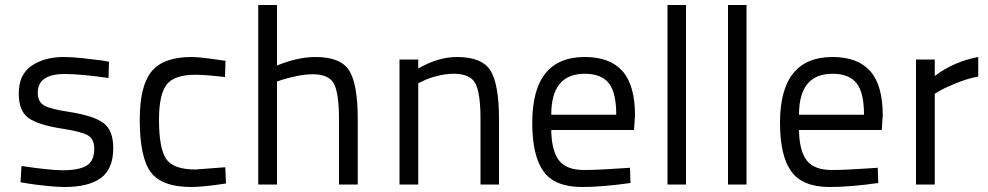

<svg xmlns="http://www.w3.org/2000/svg" viewBox="-20 -738 3953 768"><path d="M416 -491 414 -426Q303 -442 239 -442Q131 -442 131 -367Q131 -332 155 -317Q179 -302 253 -291Q356 -275 394.5 -245.5Q433 -216 433 -146Q433 -62 383.5 -26Q334 10 238 10Q210 10 166 5.5Q122 1 92 -4L62 -9L66 -74Q180 -57 231 -57Q296 -57 326.5 -75.5Q357 -94 357 -143Q357 -181 332.5 -196Q308 -211 231 -223Q133 -238 94 -266Q55 -294 55 -364Q55 -440 106.5 -475Q158 -510 235 -510Q268 -510 313.5 -505Q359 -500 388 -496Z M746 -510Q766 -510 800 -506Q834 -502 858 -498L882 -495L880 -430Q800 -439 762 -439Q677 -439 646.5 -399.5Q616 -360 616 -259Q616 -145 644.5 -102.5Q673 -60 762 -60L881 -69L884 -4Q790 10 745 10Q627 10 583 -49.5Q539 -109 539 -259Q539 -395 586.5 -452.5Q634 -510 746 -510Z M1088 0H1013V-718H1088V-476Q1172 -510 1242 -510Q1343 -510 1377 -455.5Q1411 -401 1411 -261V0H1336V-260Q1336 -364 1316 -402.5Q1296 -441 1231 -441Q1201 -441 1165.5 -433.5Q1130 -426 1109 -419L1088 -412Z M1653 0H1578V-500H1653V-464Q1733 -510 1808 -510Q1908 -510 1942 -455.5Q1976 -401 1976 -260V0H1902V-261Q1902 -366 1881.5 -404.5Q1861 -443 1794 -443Q1762 -443 1726.5 -433.5Q1691 -424 1672 -414L1653 -405Z M2317 -58Q2350 -58 2396 -60.5Q2442 -63 2471 -65L2500 -67L2502 -6Q2389 10 2308 10Q2199 10 2154 -52.5Q2109 -115 2109 -247Q2109 -510 2319 -510Q2420 -510 2470 -453.5Q2520 -397 2520 -276L2516 -218H2185Q2186 -136 2215.5 -97Q2245 -58 2317 -58ZM2185 -279H2445Q2445 -368 2415 -405.5Q2385 -443 2319 -443Q2185 -443 2185 -279Z M2650 0V-718H2724V0Z M2892 0V-718H2966V0Z M3308 -58Q3341 -58 3387 -60.5Q3433 -63 3462 -65L3491 -67L3493 -6Q3380 10 3299 10Q3190 10 3145 -52.5Q3100 -115 3100 -247Q3100 -510 3310 -510Q3411 -510 3461 -453.5Q3511 -397 3511 -276L3507 -218H3176Q3177 -136 3206.5 -97Q3236 -58 3308 -58ZM3176 -279H3436Q3436 -368 3406 -405.5Q3376 -443 3310 -443Q3176 -443 3176 -279Z M3644 0V-500H3719V-434Q3796 -492 3893 -510V-432Q3851 -424 3807.5 -406.5Q3764 -389 3741 -376L3719 -363V0Z"/></svg>

Font: TypoPRO Titillium Text
Style: 400 wt
Weight: 400
Designer: Accademia di Belle Arti di Urbino and others
Foundry: Accademia di Belle Arti di Urbino and others.
Version: Version 25.000